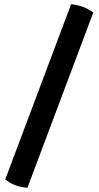

<svg xmlns="http://www.w3.org/2000/svg" viewBox="-20 -784 473 918"><path d="M5 74 320 -764Q383 -757 426 -724L111 114Q48 109 5 74Z"/></svg>

Font: Signika Negative
Style: Semibold
Weight: 600
Designer: Anna Giedrys
Foundry: Anna Giedrys
Version: Version 1.001